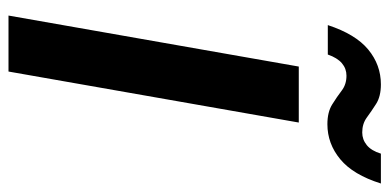

<svg xmlns="http://www.w3.org/2000/svg" viewBox="-258 -680 938 463"><g transform="rotate(90 211.5 -449.0)"><path d="M18 0 141 -700H276L153 0ZM41 -770Q63 -837 100 -867.5Q137 -898 184 -898Q213 -898 231 -886.5Q249 -875 264 -864Q279 -853 300 -853Q317 -853 330.5 -864Q344 -875 351 -898H423Q402 -831 364.5 -800Q327 -769 280 -769Q251 -769 232.5 -780.5Q214 -792 199 -803.5Q184 -815 163 -815Q146 -815 133 -804Q120 -793 112 -770Z"/></g></svg>

Font: DM Sans 28pt
Style: Bold Italic
Weight: 700
Italic angle: -10°
Version: Version 4.004;gftools[0.9.30]